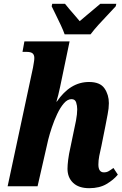

<svg xmlns="http://www.w3.org/2000/svg" viewBox="-20 -977 638 1007"><path d="M448 10Q393 10 363.5 -18Q334 -46 334 -92Q334 -110 337.5 -139Q341 -168 350 -207L367 -289Q372 -309 378.5 -344Q385 -379 385 -404Q385 -422 379.5 -439.5Q374 -457 355 -457Q334 -457 315 -435Q296 -413 280 -379Q264 -345 252 -309Q240 -273 233 -245L177 0H20L153 -622Q155 -636 157.5 -649Q160 -662 160 -673Q160 -689 151 -697Q142 -705 118 -705H98L108 -760H345L295 -520Q291 -500 285.5 -478.5Q280 -457 276 -444H278Q348 -547 447 -547Q505 -547 528 -513.5Q551 -480 551 -436Q551 -409 544.5 -377Q538 -345 533 -317L512 -212Q505 -183 500.5 -159Q496 -135 496 -114Q496 -73 525 -73Q539 -73 549.5 -79Q560 -85 575 -96L598 -61Q576 -34 539 -12Q502 10 448 10ZM319 -797Q312 -817 299.5 -844Q287 -871 273.5 -898Q260 -925 251 -944L254 -957H321Q329 -946 343.5 -929.5Q358 -913 372.5 -896Q387 -879 398 -866Q413 -879 434 -896.5Q455 -914 474 -930Q493 -946 506 -957H590L587 -944Q570 -925 545.5 -899.5Q521 -874 497 -847.5Q473 -821 455 -797Z"/></svg>

Font: Noto Serif Condensed ExtraBold
Style: Italic
Weight: 800
Width: 3
Italic angle: -12°
Designer: Monotype Design Team
Foundry: Monotype Imaging Inc.
Version: Version 2.014; ttfautohint (v1.8.4.7-5d5b)